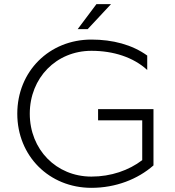

<svg xmlns="http://www.w3.org/2000/svg" viewBox="-20 -896 839 922"><path d="M353 -756H401L513 -876H443ZM419 6C535.8 6 641.4 -35.3 717 -101.7V-372H451V-318H663V-127C598.6 -77.9 513 -48 419 -48C250.3 -48 123 -177.9 123 -350C123 -522.1 250.3 -652 419 -652C525.2 -652 620.8 -620.8 687 -560V-629.2C614.6 -681.5 521.1 -706 419 -706C216.1 -706 63 -552.9 63 -350C63 -147.1 216.1 6 419 6Z"/></svg>

Font: Resamitz
Style: Regular
Weight: 500
Designer: gluk
Foundry: gluk
Version: Version 0.047